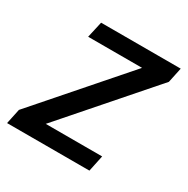

<svg xmlns="http://www.w3.org/2000/svg" viewBox="-135 -620 716 731"><g transform="rotate(30 222.5 -255.0)"><path d="M-12 0 2 -66 328 -439H91L107 -510H457L443 -444L117 -71H365L350 0Z"/></g></svg>

Font: Saira Semi Condensed
Style: Italic
Weight: 400
Width: 4
Italic angle: -12°
Designer: Hector Gatti with collaboration of the Omnibus-Type team
Foundry: Omnibus-Type
Version: Version 1.001; ttfautohint (v1.8)